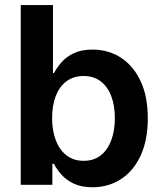

<svg xmlns="http://www.w3.org/2000/svg" viewBox="-20 -748 659 777"><path d="M354 9.8Q310.1 9.8 279.3 -4.6Q248.5 -19 229 -41Q209.5 -63 198.2 -85H191.9V0H64V-727.5H194.3V-452.6H198.7Q210 -474.1 229 -496.1Q248 -518.1 278.8 -532.7Q309.6 -547.4 354.5 -547.4Q418 -547.4 468.5 -515.1Q519 -482.9 548.6 -420.7Q578.1 -358.4 578.1 -269Q578.1 -181.2 549.3 -118.7Q520.5 -56.2 469.7 -23.2Q418.9 9.8 354 9.8ZM318.4 -97.2Q359.4 -97.2 387.5 -119.1Q415.5 -141.1 430.2 -180.2Q444.8 -219.2 444.8 -269.5Q444.8 -320.3 430.4 -358.6Q416 -397 387.7 -418.7Q359.4 -440.4 318.4 -440.4Q277.8 -440.4 249.3 -419.2Q220.7 -397.9 205.8 -359.9Q190.9 -321.8 190.9 -269.5Q190.9 -218.3 206.1 -179.4Q221.2 -140.6 249.8 -118.9Q278.3 -97.2 318.4 -97.2Z"/></svg>

Font: V-Inter
Style: SemiBold-600
Weight: 600
Designer: Rasmus Andersson
Foundry: rsms
Version: Version 4.000;git-4146feb